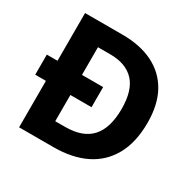

<svg xmlns="http://www.w3.org/2000/svg" viewBox="-157 -876 1046 1039"><g transform="rotate(30 366.0 -357.0)"><path d="M321.3 -714Q433.2 -714 512.8 -674.3Q592.4 -634.6 635 -558Q677.5 -481.4 677.5 -368.9Q677.5 -246.4 631.8 -164.2Q586.1 -82 502.3 -41Q418.5 0 302.9 0H87.5V-290.2H20.8V-415.8H87.5V-714ZM317.4 -588.8H240.4V-415.8H372.6V-290.2H240.4V-126.4H301.7Q412.3 -126.4 465.4 -185.4Q518.5 -244.4 518.5 -363.4Q518.5 -479 467 -533.9Q415.5 -588.8 317.4 -588.8Z"/></g></svg>

Font: Noto Sans Meetei Mayek
Style: Regular
Weight: 400
Designer: Monotype Design Team and Neelakash Kshetrimayum
Foundry: Monotype Imaging Inc.
Version: Version 2.002